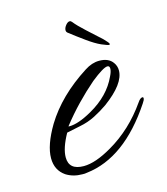

<svg xmlns="http://www.w3.org/2000/svg" viewBox="-78 -516 510 587"><g transform="rotate(-15 176.5 -223.0)"><path d="M112 8Q83 8 61 -6Q32 -26 32 -64Q32 -105 67 -164Q114 -241 205 -299Q228 -314 251 -314Q281 -314 294 -295Q302 -284 302 -270Q302 -228 234 -178Q214 -164 191.5 -152.5Q169 -141 143 -136L100 -127Q76 -84 76 -55Q76 -15 123 -15Q160 -15 213 -46Q284 -87 335 -160Q343 -172 350 -172Q353 -172 353 -168Q353 -163 346 -153Q249 -7 127 7Q123 8 119.5 8Q116 8 112 8ZM112 -144Q140 -144 184 -169Q246 -204 271 -259Q278 -273 278 -282Q278 -291 271 -291Q258 -291 218 -259Q189 -234 161.5 -205.5Q134 -177 109 -145Q108 -144 112 -144ZM293 -353Q289 -353 270 -361Q252 -369 227 -387Q202 -405 179 -423Q176 -426 176 -430Q176 -438 182.5 -446Q189 -454 195 -454Q199 -454 202 -450Q213 -436 236 -415Q259 -394 281 -374Q296 -359 296 -355Q296 -353 293 -353Z"/></g></svg>

Font: Ephesis
Style: Regular
Weight: 400
Designer: Robert E. Leuschke
Foundry: Robert E. Leuschke
Version: Version 1.010; ttfautohint (v1.8.3)